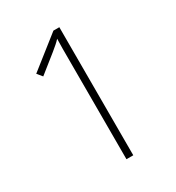

<svg xmlns="http://www.w3.org/2000/svg" viewBox="-172 -820 852 927"><g transform="rotate(-30 254.0 -357.0)"><path d="M299 0H261V-550Q261 -588 261 -616Q261 -644 262 -671Q251 -659 240 -649.5Q229 -640 212 -626L113 -547L90 -575L266 -714H299Z"/></g></svg>

Font: Noto Sans Armenian SemiCondensed ExtraLight
Style: Regular
Weight: 200
Width: 4
Designer: Monotype Design Team
Foundry: Monotype Imaging Inc.
Version: Version 2.008; ttfautohint (v1.8.4.7-5d5b)